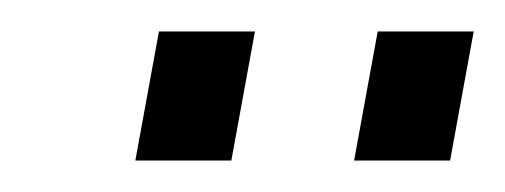

<svg xmlns="http://www.w3.org/2000/svg" viewBox="-20 -742 321 122"><path d="M66 -640 81 -722H142L127 -640ZM205 -640 220 -722H281L266 -640Z"/></svg>

Font: Archivo Condensed Light
Style: Italic
Weight: 300
Width: 3
Italic angle: -10°
Designer: Hector Gatti
Foundry: Omnibus-Type
Version: Version 2.001